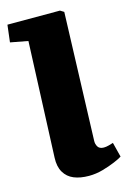

<svg xmlns="http://www.w3.org/2000/svg" viewBox="-119 -825 601 897"><g transform="rotate(-15 181.0 -376.5)"><path d="M86 -668 1 -684 11 -767H265L283 -756L262 -139Q261 -123 269 -109.5Q277 -96 298 -96Q309 -96 322 -99.5Q335 -103 344 -106L362 -35Q352 -28 325 -16.5Q298 -5 264.5 4.5Q231 14 197 14Q155 14 124.5 1.5Q94 -11 77.5 -39Q61 -67 63 -110Z"/></g></svg>

Font: Literata 18pt Black
Style: Italic
Weight: 900
Italic angle: -2°
Designer: Latin by Veronika Burian and Jose Scaglione. Greek by Irene Vlachou. Cyrillic by Vera Evstafieva
Foundry: TypeTogether
Version: Version 3.103;gftools[0.9.29]